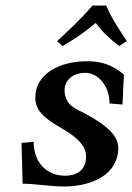

<svg xmlns="http://www.w3.org/2000/svg" viewBox="-20 -666 480 696"><path d="M212 10C320 10 409 -38 409 -130C409 -186 338.8 -229.6 256 -271C230 -284 214 -308 214 -338C214 -374 242 -402 290 -402C332 -402 377 -358 377 -291L424 -287L429 -396C385 -432 347 -444 296 -444C195 -444 108 -398 108 -312C108 -269 134 -241 200 -203C241.9 -178.9 292 -146 292 -99C292 -46 254 -29 216 -29C150 -29 102 -76 102 -152L58 -148L62 0C109 0 160 10 212 10ZM365 -646H315C277 -600 230 -557 187 -517L207 -499C252 -526 282 -545 327 -583C353 -547 378 -526 412 -499L440 -517C413 -557 385 -599 365 -646Z"/></svg>

Font: Linux Libertine O
Style: Bold Italic
Weight: 700
Italic angle: -11.5°
Designer: Philipp H. Poll
Foundry: Philipp H. Poll
Version: Version 4.1.0